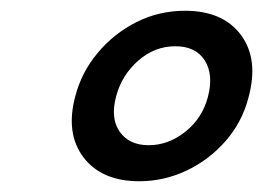

<svg xmlns="http://www.w3.org/2000/svg" viewBox="-20 -736 489 357"><path d="M324 -716Q394.5 -716 428 -671Q461.5 -626 442 -554.5Q430 -508.5 399.2 -473.5Q368.5 -438.5 326.8 -418.8Q285 -399 239 -399Q169 -399 135.2 -443.5Q101.5 -488 120 -557Q131.5 -601.5 161.5 -637.5Q191.5 -673.5 233.5 -694.8Q275.5 -716 324 -716ZM306 -650Q267.5 -650 237 -623.2Q206.5 -596.5 196 -557Q185 -516.5 202.5 -491.2Q220 -466 256.5 -466Q293 -466 324.5 -491Q356 -516 366.5 -555.5Q377.5 -597 360.8 -623.5Q344 -650 306 -650Z"/></svg>

Font: Fraunces 9pt SuperSoft SemiBold
Style: Italic
Weight: 600
Italic angle: -16°
Version: Version 1.000;[0bf87f6ff]